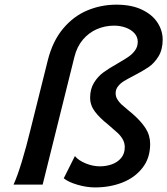

<svg xmlns="http://www.w3.org/2000/svg" viewBox="-20 -799 724 831"><path d="M412.6 -79.1Q439 -79.1 463.6 -87.6Q488.3 -96.2 504.2 -115Q520 -133.8 520 -161.6Q520 -180.7 511.2 -196Q502.4 -211.4 489.3 -223.6Q476.1 -235.8 446.3 -261.2Q411.6 -288.6 390.9 -315.9Q370.1 -343.3 370.1 -376Q370.1 -413.6 386.7 -440.7Q403.3 -467.8 426.8 -485.1Q450.2 -502.4 488.3 -523.9Q518.1 -541 535.6 -553Q553.2 -564.9 564.7 -581.1Q576.2 -597.2 576.2 -618.2Q576.2 -639.6 561.5 -655.5Q546.9 -671.4 523.4 -679.7Q500 -688 474.1 -688Q434.1 -688 398.9 -672.6Q363.8 -657.2 338.4 -627Q313 -596.7 302.2 -553.2L164.6 0H38.6Q55.2 -36.1 74.5 -99.6Q93.8 -163.1 111.8 -237.3L187 -538.6Q208 -621.6 253.2 -675.3Q298.3 -729 357.9 -753.9Q417.5 -778.8 483.9 -778.8Q548.8 -778.8 594 -757.3Q639.2 -735.8 661.6 -701.2Q684.1 -666.5 684.1 -627.4Q684.1 -584.5 666 -554.9Q647.9 -525.4 622.8 -508.3Q597.7 -491.2 558.6 -471.2Q531.2 -457 515.9 -447.5Q500.5 -438 490.5 -425Q480.5 -412.1 480.5 -395.5Q480.5 -381.3 487.8 -369.1Q495.1 -356.9 505.6 -347.2Q516.1 -337.4 534.7 -322.3L551.8 -308.1Q590.3 -274.9 610.1 -243.9Q629.9 -212.9 629.9 -175.8Q629.9 -115.2 596.9 -72.8Q564 -30.3 509.8 -9Q455.6 12.2 391.6 12.2Q354.5 12.2 314.9 0.5Q275.4 -11.2 255.9 -27.3L304.2 -123.5Q319.8 -104.5 350.8 -91.8Q381.8 -79.1 412.6 -79.1Z"/></svg>

Font: Lesson One Medium
Style: Italic
Weight: 500
Italic angle: -14°
Designer: But Ko, Victor Gaultney, Annie Olsen, Julie Remington, Don Collingsworth, Eric Hays, Becca Hirsbrunner
Version: Version 1.100